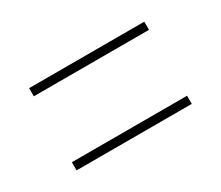

<svg xmlns="http://www.w3.org/2000/svg" viewBox="-56 -506 516 449"><g transform="rotate(-30 202.5 -281.0)"><path d="M47 -370.5V-392.5H358V-370.5ZM47 -170.5V-192.5H358V-170.5Z"/></g></svg>

Font: Imbue 50pt ExtraLight
Style: Regular
Weight: 200
Designer: Tyler Finck
Foundry: Etcetera Type Company
Version: Version 1.102; ttfautohint (v1.8.3)